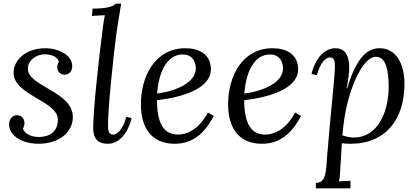

<svg xmlns="http://www.w3.org/2000/svg" viewBox="-20 -775 2276 1050"><path d="M227.1 -511.2C124 -511.2 54.2 -449.2 54.2 -376C54.2 -254.9 296.4 -222.7 296.4 -121.1C296.4 -61 259.8 -25.9 188.5 -25.9C152.3 -25.9 115.2 -43 105 -71.8C111.8 -82.5 113.8 -92.8 113.8 -102.5C113.8 -124 99.6 -145 73.2 -145C48.8 -145 29.8 -125 29.8 -95.7C29.8 -26.9 109.4 11.2 190.4 11.2C301.8 11.2 378.4 -50.8 378.4 -134.8C378.4 -274.9 132.3 -302.2 132.3 -398.9C132.3 -446.3 180.2 -478 224.1 -478C269 -478 294.9 -460.4 302.2 -438.5C295.4 -427.2 293 -417 293 -406.7C293 -385.7 309.1 -366.7 333 -366.7C356.9 -366.7 375 -384.8 375 -413.1C375 -472.7 302.2 -511.2 227.1 -511.2Z M613.8 -754.9C597.7 -741.2 574.7 -728 486.8 -728L482.4 -688L553.7 -691.9C550.8 -678.2 549.8 -673.8 544.4 -638.2C520.5 -461.9 487.8 -154.3 489.7 -70.3C490.7 -16.6 515.6 11.2 569.8 11.2C649.9 11.2 690.4 -82.5 699.7 -129.4L670.9 -135.7C650.9 -64.5 620.6 -38.6 598.6 -38.6C572.8 -38.6 570.8 -65.4 570.8 -91.3C570.8 -187.5 597.7 -443.8 615.7 -585C621.6 -629.9 634.8 -705.1 642.6 -754.9Z M1116.7 -159.7C1072.8 -75.7 1010.7 -39.1 952.6 -39.1C874 -39.1 838.9 -103 838.4 -227.1C962.9 -240.7 1133.3 -285.6 1133.3 -396C1133.3 -481.4 1064.5 -511.2 993.7 -511.2C829.6 -511.2 750.5 -359.9 750.5 -205.1C750.5 -75.2 808.6 11.2 935.5 11.2C1026.4 11.2 1093.8 -36.1 1149.4 -141.1ZM979.5 -477.1C1027.3 -477.1 1050.8 -443.4 1050.8 -400.9C1050.8 -323.7 944.3 -277.3 839.4 -263.2C846.7 -370.6 887.7 -477.1 979.5 -477.1Z M1593.8 -159.7C1549.8 -75.7 1487.8 -39.1 1429.7 -39.1C1351.1 -39.1 1315.9 -103 1315.4 -227.1C1439.9 -240.7 1610.4 -285.6 1610.4 -396C1610.4 -481.4 1541.5 -511.2 1470.7 -511.2C1306.6 -511.2 1227.5 -359.9 1227.5 -205.1C1227.5 -75.2 1285.6 11.2 1412.6 11.2C1503.4 11.2 1570.8 -36.1 1626.5 -141.1ZM1456.5 -477.1C1504.4 -477.1 1527.8 -443.4 1527.8 -400.9C1527.8 -323.7 1421.4 -277.3 1316.4 -263.2C1323.7 -370.6 1364.7 -477.1 1456.5 -477.1Z M1875.5 -292.5C1889.6 -363.8 1917.5 -511.2 1813.5 -511.2C1733.9 -511.2 1692.9 -417 1683.6 -370.1L1712.9 -364.3C1732.4 -435.1 1762.7 -460.9 1784.7 -460.9C1810.5 -460.9 1811.5 -434.1 1811.5 -408.2C1811.5 -356.9 1786.6 -145 1768.6 85C1762.7 163.1 1763.7 225.1 1707.5 225.1V254.9H1896.5V213.9L1833.5 216.8C1839.8 193.8 1839.8 161.1 1841.8 133.8L1849.6 8.3C1864.7 10.3 1879.9 11.2 1896.5 11.2C2089.8 11.2 2191.9 -122.6 2191.9 -317.4C2191.9 -422.4 2148.4 -511.2 2056.6 -511.2C1997.6 -511.2 1933.6 -475.6 1878.9 -292.5ZM2035.6 -464.4C2090.8 -464.4 2105.5 -390.6 2105.5 -299.3C2105.5 -177.7 2054.7 -22.9 1913.6 -22.9C1891.6 -22.9 1873.5 -27.8 1852.5 -34.7C1855.5 -69.8 1858.9 -100.1 1863.8 -129.9C1888.7 -292 1962.9 -464.4 2035.6 -464.4Z"/></svg>

Font: Lora Italic
Style: Regular
Weight: 400
Italic angle: -3°
Designer: Olga Karpushina, Alexei Vanyashin
Foundry: Cyreal
Version: Version 1.011;PS 001.011;hotconv 1.0.70;makeotf.lib2.5.58329